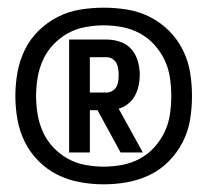

<svg xmlns="http://www.w3.org/2000/svg" viewBox="-20 -899 540 500"><path d="M250 -465Q226 -465 202 -469.5Q178 -474 157 -485.5Q136 -497 119 -515Q102 -533 92 -555Q82 -577 78 -601Q74 -625 74 -649Q74 -673 78 -697Q82 -721 92 -743Q102 -765 119 -783Q136 -801 157 -812.5Q178 -824 202 -828.5Q226 -833 250 -833Q274 -833 298 -828.5Q322 -824 343.5 -812.5Q365 -801 381.5 -783Q398 -765 408.5 -743Q419 -721 422.5 -697Q426 -673 426 -649Q426 -625 422.5 -601Q419 -577 408.5 -555Q398 -533 381.5 -515Q365 -497 343.5 -485.5Q322 -474 298 -469.5Q274 -465 250 -465ZM160 -502H214V-612H234L294 -502H352L289 -616Q303 -620 314 -629Q325 -638 331.5 -650Q338 -662 341 -676Q344 -690 344 -704Q344 -722 339 -739.5Q334 -757 322.5 -770.5Q311 -784 293.5 -790Q276 -796 258 -796H160ZM214 -658V-750H258Q266 -750 273 -745.5Q280 -741 283.5 -734Q287 -727 288 -719.5Q289 -712 289 -704Q289 -696 288 -688Q287 -680 283.5 -673.5Q280 -667 273 -662.5Q266 -658 258 -658ZM250 -419Q281 -419 311.5 -424.5Q342 -430 370 -443.5Q398 -457 420 -479.5Q442 -502 456 -529.5Q470 -557 475 -587.5Q480 -618 480 -649Q480 -680 475 -710.5Q470 -741 456 -769Q442 -797 420 -819Q398 -841 370 -855Q342 -869 311.5 -874Q281 -879 250 -879Q219 -879 188.5 -874Q158 -869 130.5 -855Q103 -841 80.5 -819Q58 -797 44.5 -769Q31 -741 25.5 -710.5Q20 -680 20 -649Q20 -618 25.5 -587.5Q31 -557 44.5 -529.5Q58 -502 80.5 -479.5Q103 -457 130.5 -443.5Q158 -430 188.5 -424.5Q219 -419 250 -419Z"/></svg>

Font: Iosevka SS09
Style: Bold
Weight: 700
Monospace: yes
Designer: Belleve Invis
Foundry: Belleve Invis
Version: Version 5.2.1; ttfautohint (v1.8.3)